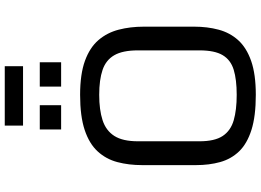

<svg xmlns="http://www.w3.org/2000/svg" viewBox="-162 -906 1080 795"><g transform="rotate(-90 377.5 -509.0)"><path d="M381.8 10.7Q293.5 10.7 236.6 -7.3Q179.7 -25.4 147.9 -58.3Q116.2 -91.3 103.5 -136.7Q90.8 -182.1 90.8 -237.3V-459.5Q90.8 -515.6 103.3 -562.5Q115.7 -609.4 147.5 -644Q179.2 -678.7 236.1 -697.8Q293 -716.8 381.8 -716.8Q467.3 -716.8 522.5 -696.8Q577.6 -676.8 608.4 -640.9Q639.2 -605 651.6 -557.1Q664.1 -509.3 664.1 -453.1V-244.1Q664.1 -189.9 651.6 -143.3Q639.2 -96.7 608.2 -62.3Q577.1 -27.8 522 -8.5Q466.8 10.7 381.8 10.7ZM381.8 -68.4Q444.8 -68.4 485.6 -80.8Q526.4 -93.3 546.1 -126.5Q565.9 -159.7 565.9 -222.2V-477.5Q565.9 -540.5 545.9 -575.2Q525.9 -609.9 485.1 -623.8Q444.3 -637.7 381.8 -637.7Q319.8 -637.7 276.9 -623.8Q233.9 -609.9 211.7 -575.2Q189.5 -540.5 189.5 -477.5V-222.2Q189.5 -159.7 211.4 -126.5Q233.4 -93.3 276.4 -80.8Q319.3 -68.4 381.8 -68.4ZM238.3 -883.8H338.9V-795.4H238.3ZM416 -883.8H516.6V-795.4H416ZM254.4 -1028.8H500.5V-953.1H254.4Z"/></g></svg>

Font: Monda
Style: Regular
Weight: 400
Designer: Vernon Adams
Foundry: Vernon Adams
Version: Version 2.100; ttfautohint (v1.8.3)